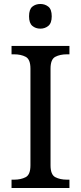

<svg xmlns="http://www.w3.org/2000/svg" viewBox="-20 -945 407 965"><path d="M38 0V-42H51Q85 -42 109 -54.5Q133 -67 133 -114V-600Q133 -647 109 -659.5Q85 -672 51 -672H38V-714H329V-672H316Q282 -672 258 -659.5Q234 -647 234 -600V-114Q234 -67 258 -54.5Q282 -42 316 -42H329V0ZM183 -801Q159 -801 142.5 -815Q126 -829 126 -863Q126 -898 142.5 -911.5Q159 -925 183 -925Q206 -925 223 -911.5Q240 -898 240 -863Q240 -829 223 -815Q206 -801 183 -801Z"/></svg>

Font: Noto Serif Ahom
Style: Regular
Weight: 400
Designer: Monotype Design Team
Foundry: Monotype Imaging Inc.
Version: Version 2.007; ttfautohint (v1.8.4.7-5d5b)